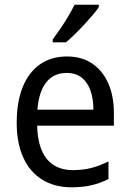

<svg xmlns="http://www.w3.org/2000/svg" viewBox="-20 -786 550 816"><path d="M264 -546Q328 -546 372.5 -515.5Q417 -485 440.5 -431Q464 -377 464 -306V-252H138Q140 -159 178.5 -111Q217 -63 290 -63Q332 -63 367.5 -72Q403 -81 441 -100V-25Q405 -7 368 1.5Q331 10 284 10Q211 10 158.5 -23Q106 -56 78.5 -117.5Q51 -179 51 -264Q51 -353 76.5 -416Q102 -479 150 -512.5Q198 -546 264 -546ZM263 -476Q208 -476 176.5 -436Q145 -396 139 -320H377Q377 -365 365 -400Q353 -435 328 -455.5Q303 -476 263 -476ZM400 -756Q391 -742 374 -722Q357 -702 337 -680.5Q317 -659 297 -639.5Q277 -620 260 -606H204V-618Q220 -640 237.5 -665.5Q255 -691 270.5 -717.5Q286 -744 297 -766H400Z"/></svg>

Font: Noto Sans Devanagari SemiCondensed
Style: Regular
Weight: 400
Width: 4
Designer: Jelle Bosma - Monotype Design Team
Foundry: Monotype Imaging Inc.
Version: Version 2.006